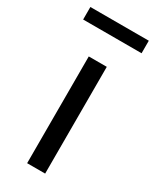

<svg xmlns="http://www.w3.org/2000/svg" viewBox="-184 -708 614 757"><g transform="rotate(30 123.0 -329.0)"><path d="M82 0V-486H164V0ZM-10 -601V-658H256V-601Z"/></g></svg>

Font: SourceSansPro
Style: Book
Weight: 400
Designer: Paul D. Hunt
Foundry: Adobe Systems Incorporated
Version: Version 2.021;PS 2.000;hotconv 1.0.86;makeotf.lib2.5.63406